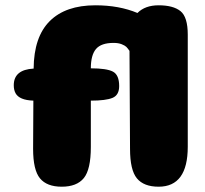

<svg xmlns="http://www.w3.org/2000/svg" viewBox="-20 -705 773 725"><path d="M323 -447Q383 -447 406.5 -434.5Q430 -422 430 -380Q430 -346 405 -335.5Q380 -325 323 -325V-150Q323 -65 296.5 -32.5Q270 0 213 0Q157 0 131 -31.5Q105 -63 105 -143L106 -325Q79 -326 62.5 -333Q46 -340 39 -352.5Q32 -365 32 -383Q32 -442 107 -446Q108 -566 168 -625.5Q228 -685 340 -685Q430 -685 499 -656Q528 -685 579 -685Q634 -685 661.5 -663Q689 -641 689 -574V-151Q689 0 579 0Q523 0 497 -31.5Q471 -63 471 -143L469 -513Q462 -523 457 -528Q452 -533 439.5 -538Q427 -543 409 -543Q362 -543 342.5 -520Q323 -497 323 -447Z"/></svg>

Font: Coiny 2.0
Style: Regular
Weight: 400
Version: Version 1.001 July 11, 2018